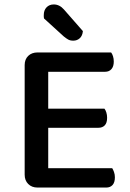

<svg xmlns="http://www.w3.org/2000/svg" viewBox="-20 -843 584 864"><path d="M149 1Q123 1 107 -15Q91 -31 91 -57V-550Q91 -576 107 -591.5Q123 -607 149 -607H480Q485 -601 488.5 -590Q492 -579 492 -566Q492 -544 481.5 -532Q471 -520 453 -520H197V-354H450Q455 -348 458.5 -337Q462 -326 462 -313Q462 -290 451.5 -279Q441 -268 423 -268H197V-86H485Q489 -80 493 -69Q497 -58 497 -45Q497 -22 486.5 -10.5Q476 1 458 1ZM178 -760Q177 -764 177 -768Q177 -772 177 -775Q177 -797 189.5 -810Q202 -823 222 -823Q248 -823 268 -800L353 -703Q351 -682 339 -671Q327 -660 310 -660Q296 -660 287 -665Q278 -670 267 -679Z"/></svg>

Font: Baloo 2 Medium
Style: Regular
Weight: 500
Designer: Sarang Kulkarni and Ek Type
Foundry: Ek Type
Version: Version 1.640;hotconv 1.0.111;makeotfexe 2.5.65597; ttfautoh